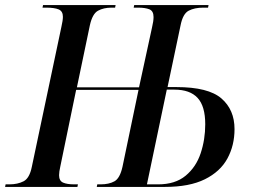

<svg xmlns="http://www.w3.org/2000/svg" viewBox="-42 -734 992 754"><path d="M-22 0 -20 -10H-5Q27 -10 50.5 -22Q74 -34 83 -79L199 -628Q205 -654 205 -668Q205 -690 188.5 -697Q172 -704 140 -704H125L127 -714H412L410 -704H396Q365 -704 343 -692Q321 -680 311 -635L260 -391H504L555 -626Q561 -651 561 -667Q561 -691 544.5 -697.5Q528 -704 500 -704H483L485 -714H777L775 -704H756Q722 -704 699 -692Q676 -680 667 -634L616 -392H651Q776 -392 827.5 -347.5Q879 -303 879 -227Q879 -163 851 -111.5Q823 -60 762.5 -30Q702 0 606 0H338L340 -10H353Q386 -10 407.5 -22Q429 -34 439 -79L502 -381H257L195 -81Q190 -59 190 -46Q190 -24 205.5 -17Q221 -10 250 -10H264L262 0ZM579 -10Q646 -10 687 -44Q728 -78 746 -132Q764 -186 764 -246Q764 -317 734 -349.5Q704 -382 643 -382H613L535 -10Z"/></svg>

Font: Noto Serif Display SemiCondensed Medium
Style: Italic
Weight: 500
Width: 4
Italic angle: -12°
Designer: Monotype Design Team
Foundry: Monotype Imaging Inc.
Version: Version 2.009